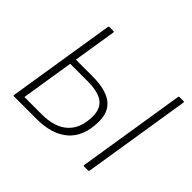

<svg xmlns="http://www.w3.org/2000/svg" viewBox="-144 -867 1079 1079"><g transform="rotate(45 395.5 -327.5)"><path d="M71 0Q65 0 66 -7L168 -648Q169 -655 175 -655H206Q214 -655 212 -648L171 -392H302Q408 -392 459 -353.5Q510 -315 509 -237Q508 -119 441 -59.5Q374 0 251 0ZM115 -39H253Q356 -39 410 -89Q464 -139 464 -234Q464 -296 425 -324.5Q386 -353 300 -353H165ZM629 0Q622 0 623 -7L725 -648Q726 -655 732 -655H763Q771 -655 769 -648L667 -7Q666 0 660 0Z"/></g></svg>

Font: Sofia Sans ExtraLight
Style: Italic
Weight: 250
Italic angle: -9°
Version: Version 4.100-B